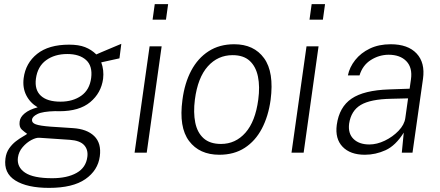

<svg xmlns="http://www.w3.org/2000/svg" viewBox="-20 -742 2136 933"><path d="M218.5 171Q112 171 54.5 135Q-3 99 6.5 28Q10 0 24.5 -20.8Q39 -41.5 57.2 -55.5Q75.5 -69.5 91 -78.2Q106.5 -87 112 -91.5Q100.5 -99.5 86.2 -112Q72 -124.5 75.5 -151.5Q78 -173 100 -191.2Q122 -209.5 163 -220.5Q126 -242.5 107.5 -279.2Q89 -316 95 -362.5Q104.5 -435.5 160.5 -480.2Q216.5 -525 316 -525Q362.5 -525 393.2 -513Q424 -501 448 -477.5Q455 -480.5 471.5 -487.8Q488 -495 508 -503.2Q528 -511.5 545 -518.8Q562 -526 569.5 -529L560.5 -458.5L472 -439Q486 -401.5 481 -359Q471.5 -290 418.5 -245.8Q365.5 -201.5 268.5 -201.5Q264 -201.5 258.8 -201.5Q253.5 -201.5 249.5 -202Q187 -200.5 162 -188Q137 -175.5 135.5 -160.5Q134 -145 154 -137.8Q174 -130.5 226.5 -126.5Q246.5 -125 273.2 -123.5Q300 -122 333 -119.5Q402 -115.5 437.8 -80.8Q473.5 -46 465 17.5Q456 86 394.8 128.5Q333.5 171 218.5 171ZM274 -248Q334 -248 374.8 -276.8Q415.5 -305.5 423 -363Q430.5 -421.5 398.2 -450.5Q366 -479.5 307 -479.5Q245.5 -479.5 204 -449.2Q162.5 -419 154.5 -359.5Q147.5 -305.5 178.5 -276.8Q209.5 -248 274 -248ZM233.5 124Q306.5 124 352.2 98.2Q398 72.5 404.5 20Q409 -14.5 388.8 -36.8Q368.5 -59 320 -62.5L172 -72.5Q156 -74 132.8 -61.8Q109.5 -49.5 90.2 -27.2Q71 -5 67 24Q61.5 70 101.8 97Q142 124 233.5 124Z M721.5 -646.5 732 -722H797L786.5 -646.5ZM634 0 707 -517H765.5L693 0Z M1046 10Q949 10 898.8 -56.8Q848.5 -123.5 866.5 -256.5Q877 -338 909.2 -398.8Q941.5 -459.5 994 -493.2Q1046.5 -527 1118 -527Q1214 -527 1263.2 -459.2Q1312.5 -391.5 1295 -256.5Q1284 -177 1252.5 -117Q1221 -57 1169.2 -23.5Q1117.5 10 1046 10ZM1054 -42.5Q1124.5 -42.5 1172.8 -97.2Q1221 -152 1235 -258Q1243.5 -321 1233.5 -369.8Q1223.5 -418.5 1193.5 -446.2Q1163.5 -474 1110.5 -474Q1038.5 -474 989.8 -419.5Q941 -365 927 -258Q919 -195 928.8 -146.5Q938.5 -98 969.2 -70.2Q1000 -42.5 1054 -42.5Z M1484 -646.5 1494.5 -722H1559.5L1549 -646.5ZM1396.5 0 1469.5 -517H1528L1455.5 0Z M1753 10Q1682 10 1644.8 -28.8Q1607.5 -67.5 1616.5 -135.5Q1628.5 -222 1688.5 -262.8Q1748.5 -303.5 1871 -307.5L1970.5 -311L1977 -356.5Q1985 -413 1954.8 -444.5Q1924.5 -476 1868 -476Q1821.5 -475.5 1781.8 -450.2Q1742 -425 1727 -375.5H1670.5Q1678.5 -415.5 1706 -450.2Q1733.5 -485 1777.2 -506Q1821 -527 1878.5 -527Q1962.5 -527 2004.5 -482Q2046.5 -437 2035.5 -359L1984.5 0H1932.5L1942 -97.5Q1902.5 -34.5 1853.8 -12.2Q1805 10 1753 10ZM1775 -40Q1811.5 -40 1850 -58.5Q1888.5 -77 1916.8 -106.5Q1945 -136 1949.5 -168L1963 -264L1880.5 -262Q1780 -260 1733 -232Q1686 -204 1676.5 -141Q1670.5 -93.5 1697.8 -66.8Q1725 -40 1775 -40Z"/></svg>

Font: Public Sans ExtraLight
Style: Italic
Weight: 200
Italic angle: -8°
Designer: The Public Sans project authors (U.S. Web Design System). Libre Franklin designed by Pablo Impallari and Rodrigo Fuenzal
Version: Version 1.007; ttfautohint (v1.8.1) -l 8 -r 50 -G 200 -x 14 